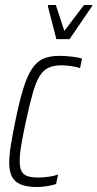

<svg xmlns="http://www.w3.org/2000/svg" viewBox="-20 -742 391 770"><path d="M129 8Q88 8 63 -2.5Q38 -13 27.5 -34.5Q17 -56 17 -89Q17 -119 23.5 -159.5Q30 -200 41 -254Q57 -333 72.5 -384Q88 -435 107.5 -465Q127 -495 153.5 -506.5Q180 -518 217 -518Q240 -518 267 -515Q294 -512 309 -507L301 -469Q286 -474 265 -477Q244 -480 226 -480Q196 -480 175 -470.5Q154 -461 139 -437Q124 -413 111.5 -369Q99 -325 84 -256Q72 -200 65.5 -161.5Q59 -123 59 -96Q59 -69 66.5 -55Q74 -41 90.5 -35.5Q107 -30 132 -30Q151 -30 174 -33Q197 -36 213 -42L205 -4Q190 1 169 4.5Q148 8 129 8ZM206 -585 172 -717 173 -722H204L238 -618L317 -722H351L349 -717L259 -585Z"/></svg>

Font: Saira ExtraCondensed ExtraLight
Style: Italic
Weight: 250
Width: 2
Italic angle: -12°
Designer: Hector Gatti with collaboration of the Omnibus-Type team
Foundry: Omnibus-Type
Version: Version 1.101